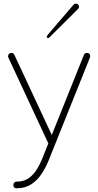

<svg xmlns="http://www.w3.org/2000/svg" viewBox="-20 -787 542 1059"><path d="M245.1 -576.7Q244.1 -576.7 241 -578.4Q237.8 -580.1 237.8 -582.5Q237.8 -588.4 246.6 -599.1L386.7 -762.2Q391.6 -767.1 398.9 -767.1Q405.8 -767.1 410.9 -762Q416 -756.8 416 -750Q416 -743.2 411.1 -738.3L255.9 -584Q248 -576.7 245.1 -576.7ZM43 -495.1Q54.7 -495.1 59.6 -483.9L265.6 -42.5L442.4 -483.4Q446.8 -495.1 459.5 -495.1Q477.5 -495.1 477.5 -477.1Q477.5 -472.7 476.1 -469.7L246.6 102.1Q232.4 136.7 209.7 171.4Q187 206.1 153.3 228.8Q119.6 251.5 71.8 251.5Q53.7 251.5 53.7 233.4Q53.7 225.6 58.8 220.2Q64 214.8 71.8 214.8Q111.3 214.8 138.2 195.8Q165 176.8 182.9 147.7Q200.7 118.7 212.9 88.4L246.6 3.9L26.4 -468.8Q24.4 -472.7 24.4 -476.6Q24.4 -484.4 29.8 -489.7Q35.2 -495.1 43 -495.1Z"/></svg>

Font: Manjari Thin
Style: Regular
Weight: 100
Designer: Santhosh Thottingal <santhosh.thottingal@gmail.com>
Version: Version 2.000